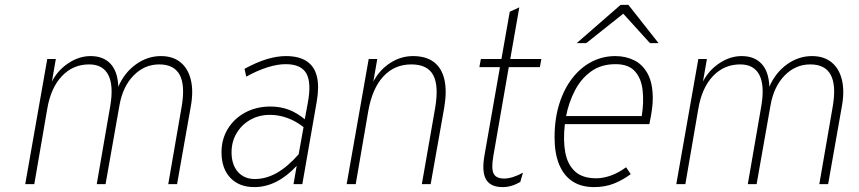

<svg xmlns="http://www.w3.org/2000/svg" viewBox="-20 -752 3506 784"><path d="M83 0 173 -511H208L192 -419Q216 -465.5 259.5 -494.2Q303 -523 350 -523Q402.5 -523 431.8 -491Q461 -459 463 -398Q488.5 -456 535.5 -489.5Q582.5 -523 637 -523Q685.5 -523 716.8 -497.8Q748 -472.5 759.2 -426.2Q770.5 -380 759 -317L703 0H667L722 -318Q736.5 -403.5 713.8 -446.2Q691 -489 630 -489Q570 -489 525.8 -444Q481.5 -399 468 -323L411 0H375L430 -318Q444.5 -402 422.5 -445.5Q400.5 -489 344 -489Q278 -489 232.8 -441.2Q187.5 -393.5 173 -308L120 0Z M1018.5 12Q956.5 12 920.5 -26Q884.5 -64 884.5 -130Q884.5 -184 910.5 -226.2Q936.5 -268.5 981.8 -292.8Q1027 -317 1084.5 -317Q1124.5 -317 1158.5 -304.2Q1192.5 -291.5 1224.5 -265L1236.5 -330Q1252.5 -414 1231 -452Q1209.5 -490 1146.5 -490Q1113 -490 1071.8 -477Q1030.5 -464 985.5 -439L978.5 -471Q1028 -498 1069.5 -510.5Q1111 -523 1147.5 -523Q1200.5 -523 1232 -502.2Q1263.5 -481.5 1273.8 -440.5Q1284 -399.5 1273.5 -338L1214.5 0H1178.5L1191.5 -75Q1152.5 -32.5 1108.8 -10.2Q1065 12 1018.5 12ZM1020.5 -21Q1066.5 -21 1110.5 -46Q1154.5 -71 1199.5 -122L1219.5 -233Q1187.5 -258 1152.8 -270.5Q1118 -283 1082.5 -283Q1037.5 -283 1002 -262.8Q966.5 -242.5 946 -208Q925.5 -173.5 925.5 -130Q925.5 -80 951.2 -50.5Q977 -21 1020.5 -21Z M1395.5 0 1485.5 -511H1520.5L1504.5 -419Q1530 -467 1573.5 -495Q1617 -523 1666.5 -523Q1719.5 -523 1751.8 -498.5Q1784 -474 1794.8 -426.5Q1805.5 -379 1793.5 -310L1738.5 0H1702.5L1756.5 -309Q1772.5 -401.5 1749 -445.2Q1725.5 -489 1659.5 -489Q1590.5 -489 1545 -439.5Q1499.5 -390 1483.5 -297L1432.5 0Z M2032.5 12Q1982.5 12 1964.5 -19.8Q1946.5 -51.5 1958.5 -119L2021.5 -478H1937.5L1943.5 -511H2027.5L2061.5 -704L2100.5 -722L2063.5 -511H2190.5L2184.5 -478H2057.5L1994.5 -115Q1985.5 -64 1995.5 -43.5Q2005.5 -23 2038.5 -23Q2056 -23 2076 -29.5Q2096 -36 2115.5 -47L2104.5 -9Q2068.5 12 2032.5 12Z M2405.5 12Q2353 12 2317.2 -11.8Q2281.5 -35.5 2263 -80.8Q2244.5 -126 2244.5 -191Q2244.5 -267 2263.8 -328Q2283 -389 2317 -432.8Q2351 -476.5 2396 -499.8Q2441 -523 2492.5 -523Q2535.5 -523 2570.2 -505.5Q2605 -488 2625.2 -450Q2645.5 -412 2645.5 -350Q2645.5 -330 2642.2 -305.2Q2639 -280.5 2631.5 -245H2286.5Q2279 -179.5 2288.2 -129.8Q2297.5 -80 2328 -52Q2358.5 -24 2414.5 -24Q2443 -24 2474.5 -35.2Q2506 -46.5 2536.5 -69L2555.5 -41Q2525 -18 2488.2 -3Q2451.5 12 2405.5 12ZM2291.5 -278H2600.5Q2609.5 -335.5 2604 -383.8Q2598.5 -432 2572.5 -461Q2546.5 -490 2493.5 -490Q2434 -490 2392.8 -459.8Q2351.5 -429.5 2326.8 -381Q2302 -332.5 2291.5 -278ZM2335 -576 2514 -732H2546L2669 -576H2634L2525 -696L2374 -576Z M2741.5 0 2831.5 -511H2866.5L2850.5 -419Q2874.5 -465.5 2918 -494.2Q2961.5 -523 3008.5 -523Q3061 -523 3090.2 -491Q3119.5 -459 3121.5 -398Q3147 -456 3194 -489.5Q3241 -523 3295.5 -523Q3344 -523 3375.2 -497.8Q3406.5 -472.5 3417.8 -426.2Q3429 -380 3417.5 -317L3361.5 0H3325.5L3380.5 -318Q3395 -403.5 3372.2 -446.2Q3349.5 -489 3288.5 -489Q3228.5 -489 3184.2 -444Q3140 -399 3126.5 -323L3069.5 0H3033.5L3088.5 -318Q3103 -402 3081 -445.5Q3059 -489 3002.5 -489Q2936.5 -489 2891.2 -441.2Q2846 -393.5 2831.5 -308L2778.5 0Z"/></svg>

Font: Overpass Thin
Style: Italic
Weight: 250
Italic angle: -10°
Designer: Delve Withrington, Dave Bailey, Thomas Jockin
Foundry: Delve Fonts LLC
Version: Version 4.000